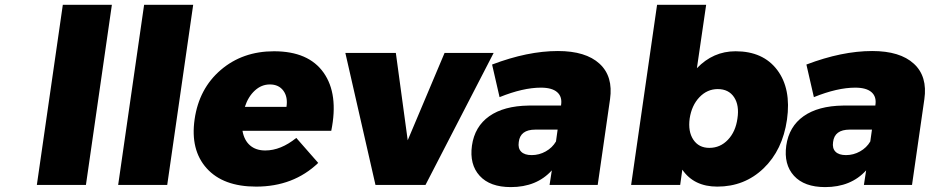

<svg xmlns="http://www.w3.org/2000/svg" viewBox="-20 -762 3831 791"><path d="M131.8 0 238.8 -742.2H440.9L334 0Z M466.8 0 573.7 -742.2H775.9L668.9 0Z M781.7 -270Q799.8 -397 889.6 -473.9Q979.5 -550.8 1108.9 -550.8Q1251 -550.8 1313.2 -462.6Q1375.5 -374.5 1344.7 -223.1H979Q985.8 -184.1 1010 -163.1Q1034.2 -142.1 1072.8 -142.1Q1136.7 -142.1 1200.7 -193.8L1291 -90.8Q1189 6.8 1035.2 6.8Q899.4 6.8 831.5 -68.6Q763.7 -144 781.7 -270ZM988.8 -321.8H1160.2Q1166.5 -362.3 1147.5 -388.2Q1128.4 -414.1 1091.8 -414.1Q1057.1 -414.1 1029.8 -388.9Q1002.4 -363.8 988.8 -321.8Z M1402.8 -543.9H1610.8L1659.7 -184.1L1811.5 -543.9H2013.7L1732.9 0H1526.9Z M1924.3 -162.1Q1935.5 -240.7 1995.6 -283.2Q2055.7 -325.7 2158.2 -327.1H2291.5V-329.1Q2296.9 -363.3 2275.6 -382.1Q2254.4 -400.9 2208.5 -400.9Q2134.8 -400.9 2038.1 -361.8L2007.3 -496.1Q2153.8 -551.8 2278.3 -551.8Q2393.1 -551.8 2450 -499.5Q2506.8 -447.3 2493.2 -353L2442.4 0H2244.1L2253.4 -60.1Q2190.9 8.8 2084.5 8.8Q1998.5 8.8 1956.1 -37.8Q1913.6 -84.5 1924.3 -162.1ZM2117.2 -176.8Q2113.3 -150.9 2127.2 -137Q2141.1 -123 2170.4 -123Q2201.2 -123 2228.3 -138.2Q2255.4 -153.3 2270.5 -179.2L2277.3 -228H2185.5Q2123 -228 2117.2 -176.8Z M2580.1 0 2687 -742.2H2889.2L2851.1 -481Q2918 -550.8 3010.3 -550.8Q3124 -550.8 3182.1 -473.6Q3240.2 -396.5 3222.2 -269Q3204.1 -143.6 3125.7 -68.4Q3047.4 6.8 2935.1 6.8Q2838.9 6.8 2791 -63L2782.2 0ZM2821.3 -273.9Q2814 -220.2 2836.4 -186.5Q2858.9 -152.8 2902.3 -152.8Q2947.3 -152.8 2979 -186.3Q3010.7 -219.7 3018.1 -273.9Q3026.4 -328.1 3004.2 -361.6Q2981.9 -395 2937 -395Q2893.6 -395 2861.6 -361.6Q2829.6 -328.1 2821.3 -273.9Z M3219.2 -162.1Q3230.5 -240.7 3290.5 -283.2Q3350.6 -325.7 3453.1 -327.1H3586.4V-329.1Q3591.8 -363.3 3570.6 -382.1Q3549.3 -400.9 3503.4 -400.9Q3429.7 -400.9 3333 -361.8L3302.2 -496.1Q3448.7 -551.8 3573.2 -551.8Q3688 -551.8 3744.9 -499.5Q3801.8 -447.3 3788.1 -353L3737.3 0H3539.1L3548.3 -60.1Q3485.8 8.8 3379.4 8.8Q3293.5 8.8 3251 -37.8Q3208.5 -84.5 3219.2 -162.1ZM3412.1 -176.8Q3408.2 -150.9 3422.1 -137Q3436 -123 3465.3 -123Q3496.1 -123 3523.2 -138.2Q3550.3 -153.3 3565.4 -179.2L3572.3 -228H3480.5Q3418 -228 3412.1 -176.8Z"/></svg>

Font: Trueno ExtraBold
Style: Italic
Weight: 800
Designer: Julieta Ulanovsky
Foundry: Julieta Ulanovsky
Version: Version 3.001b | FøM Fix